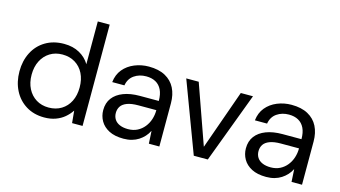

<svg xmlns="http://www.w3.org/2000/svg" viewBox="-82 -1006 2319 1309"><g transform="rotate(15 1077.5 -351.5)"><path d="M285 12Q212 12 157 -22Q102 -56 72 -115Q42 -174 42 -249Q42 -323 72 -382Q102 -441 158 -474.5Q214 -508 289 -508Q352 -508 398.5 -482Q445 -456 470 -413V-715H554V0H480L472 -85H471Q453 -58 427 -36Q401 -14 365.5 -1Q330 12 285 12ZM297 -61Q348 -61 386.5 -84.5Q425 -108 446 -150Q467 -192 467 -248Q467 -304 446 -346Q425 -388 386.5 -411.5Q348 -435 297 -435Q247 -435 209 -411.5Q171 -388 149.5 -346Q128 -304 128 -248Q128 -192 149.5 -150Q171 -108 209 -84.5Q247 -61 297 -61Z M845 12Q783 12 742.5 -9Q702 -30 682 -65Q662 -100 662 -141Q662 -192 688.5 -227Q715 -262 763.5 -280.5Q812 -299 878 -299H1012Q1012 -346 997 -377Q982 -408 954 -423.5Q926 -439 887 -439Q838 -439 802 -414Q766 -389 758 -341H672Q678 -395 708.5 -432Q739 -469 786.5 -488.5Q834 -508 887 -508Q957 -508 1003.5 -482.5Q1050 -457 1073 -411.5Q1096 -366 1096 -305V0H1022L1017 -88H1016Q1005 -66 988.5 -48Q972 -30 951 -16.5Q930 -3 903.5 4.5Q877 12 845 12ZM858 -59Q895 -59 923.5 -73.5Q952 -88 972 -113Q992 -138 1002 -169Q1012 -200 1012 -233V-234H885Q836 -234 806 -222.5Q776 -211 763 -191Q750 -171 750 -145Q750 -119 762.5 -99.5Q775 -80 799.5 -69.5Q824 -59 858 -59Z M1339 0 1153 -496H1241L1389 -78H1390L1538 -496H1624L1438 0Z M1852 12Q1790 12 1749.5 -9Q1709 -30 1689 -65Q1669 -100 1669 -141Q1669 -192 1695.5 -227Q1722 -262 1770.5 -280.5Q1819 -299 1885 -299H2019Q2019 -346 2004 -377Q1989 -408 1961 -423.5Q1933 -439 1894 -439Q1845 -439 1809 -414Q1773 -389 1765 -341H1679Q1685 -395 1715.5 -432Q1746 -469 1793.5 -488.5Q1841 -508 1894 -508Q1964 -508 2010.5 -482.5Q2057 -457 2080 -411.5Q2103 -366 2103 -305V0H2029L2024 -88H2023Q2012 -66 1995.5 -48Q1979 -30 1958 -16.5Q1937 -3 1910.5 4.5Q1884 12 1852 12ZM1865 -59Q1902 -59 1930.5 -73.5Q1959 -88 1979 -113Q1999 -138 2009 -169Q2019 -200 2019 -233V-234H1892Q1843 -234 1813 -222.5Q1783 -211 1770 -191Q1757 -171 1757 -145Q1757 -119 1769.5 -99.5Q1782 -80 1806.5 -69.5Q1831 -59 1865 -59Z"/></g></svg>

Font: DM Sans 28pt
Style: Regular
Weight: 400
Version: Version 4.004;gftools[0.9.30]